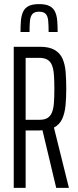

<svg xmlns="http://www.w3.org/2000/svg" viewBox="-20 -916 380 936"><path d="M47 0V-688H174Q220 -688 246.5 -672.5Q273 -657 285 -629.5Q297 -602 300 -564.5Q303 -527 303 -484Q303 -440 299.5 -402.5Q296 -365 283.5 -337Q271 -309 243 -294L316 0H254L184 -294L202 -283Q196 -282 187.5 -281Q179 -280 170 -280H105V0ZM105 -332H173Q198 -332 212.5 -341.5Q227 -351 234 -369.5Q241 -388 243 -416.5Q245 -445 245 -483Q245 -520 243 -549Q241 -578 234 -596.5Q227 -615 212 -624.5Q197 -634 171 -634H105ZM171 -896Q203 -896 221.5 -886.5Q240 -877 248.5 -858.5Q257 -840 259 -815Q261 -790 261 -760H217Q217 -792 215 -814.5Q213 -837 203 -848Q193 -859 170 -859Q148 -859 138 -847.5Q128 -836 126 -814Q124 -792 124 -760H80Q80 -790 82 -815Q84 -840 92.5 -858.5Q101 -877 119.5 -886.5Q138 -896 171 -896Z"/></svg>

Font: Saira UltraCondensed
Style: Regular
Weight: 400
Width: 1
Designer: Hector Gatti with collaboration of the Omnibus-Type team
Foundry: Omnibus-Type
Version: Version 1.101